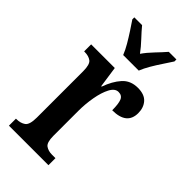

<svg xmlns="http://www.w3.org/2000/svg" viewBox="-239 -828 890 890"><g transform="rotate(45 206.5 -383.0)"><path d="M18 0V-46H21Q48 -46 65.5 -58.5Q83 -71 83 -118V-422Q83 -466 67 -478Q51 -490 24 -490H21V-536H176L191 -432H194Q212 -483 240.5 -515Q269 -547 317 -547Q360 -547 380.5 -524Q401 -501 401 -465Q401 -389 306 -389Q306 -431 298 -450.5Q290 -470 267 -470Q244 -470 228.5 -440.5Q213 -411 205 -366Q197 -321 197 -276V-113Q197 -69 213.5 -57.5Q230 -46 254 -46H277V0ZM161 -606Q152 -629 136.5 -655.5Q121 -682 104 -708Q87 -734 74 -753V-766H125Q143 -744 168 -717.5Q193 -691 212 -665Q230 -691 255.5 -717.5Q281 -744 300 -766H350V-753Q338 -734 320.5 -708Q303 -682 287.5 -655.5Q272 -629 263 -606Z"/></g></svg>

Font: Noto Serif Tamil ExtraCondensed SemiBold
Style: Regular
Weight: 600
Width: 2
Designer: Indian Type Foundry, Tom Grace, and the Monotype Design Team
Foundry: Monotype Imaging Inc.
Version: Version 2.004; ttfautohint (v1.8.4.7-5d5b)